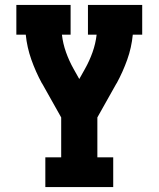

<svg xmlns="http://www.w3.org/2000/svg" viewBox="-20 -550 640 775"><path d="M163 205V85H227V-76L150 -213L149 -214Q124 -260 106.5 -309.5Q89 -359 84 -410H46V-530H265V-410H230Q234 -374 246.5 -339Q259 -304 277 -272L300 -231L323 -272Q341 -304 353.5 -339Q366 -374 370 -410H335V-530H554V-410H516Q511 -358 493.5 -309Q476 -260 451 -214L450 -213L373 -76V85H437V205Z"/></svg>

Font: Iosevka Curly Slab HvEx
Style: Regular
Weight: 900
Width: 7
Monospace: yes
Designer: Belleve Invis
Foundry: Belleve Invis
Version: Version 11.1.0; ttfautohint (v1.8.3)